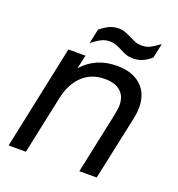

<svg xmlns="http://www.w3.org/2000/svg" viewBox="-125 -785 821 887"><g transform="rotate(20 285.5 -341.0)"><path d="M123 -511.2H207L191.9 -443.8Q256.8 -517.1 360.8 -517.1Q436.5 -517.1 479.5 -478Q522 -439.5 522 -370.1Q522 -342.8 513.2 -304.2L448.2 0H362.8L424.8 -292Q433.1 -330.6 433.1 -349.1Q433.1 -394 405.8 -417.5Q378.9 -440.9 329.1 -440.9Q263.7 -440.9 220.7 -400.9Q177.2 -360.4 161.1 -287.1L100.1 0H15.1ZM220.2 -644Q242.2 -662.1 263.7 -672.4Q284.7 -682.1 308.1 -682.1Q326.2 -682.1 341.3 -676.8Q358.9 -670.4 374 -662.1Q398.9 -650.9 404.8 -648.4Q416.5 -644 434.1 -644Q457 -644 473.6 -652.3Q490.7 -660.6 520 -682.1L504.9 -610.8Q482.9 -591.8 462.4 -583Q441.9 -574.2 418 -574.2Q397.5 -574.2 383.3 -579.1Q368.7 -584 350.1 -594.2Q334.5 -602.5 320.3 -607.4Q307.6 -611.8 292 -611.8Q269.5 -611.8 252.4 -603.5Q232.9 -594.2 205.1 -573.2Z"/></g></svg>

Font: D-DIN Exp
Style: DINExp-Italic
Weight: 400
Width: 7
Italic angle: -12°
Designer: Charles Nix
Foundry: Datto Inc.
Version: Version 1.00